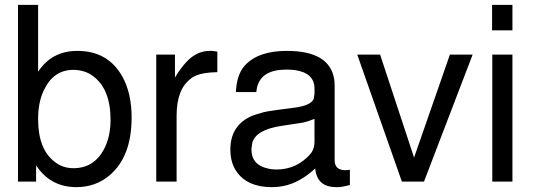

<svg xmlns="http://www.w3.org/2000/svg" viewBox="-20 -749 2206 792"><path d="M54.2 -729H137.2V-453.1Q193.8 -539.1 298.8 -539.1Q426.8 -539.1 485.8 -431.2Q522.9 -362.8 522.9 -264.2Q522.9 -103 432.1 -25.9Q375 22.9 294.9 22.9Q188 22.9 128.9 -66.9V0H54.2ZM283.2 -460.9Q200.2 -460.9 161.1 -377Q137.2 -328.1 137.2 -257.8Q137.2 -132.8 206.1 -81.1Q238.8 -55.2 283.2 -55.2Q367.2 -55.2 409.2 -133.8Q436 -185.1 436 -254.9Q436 -381.8 363.8 -435.1Q331.1 -460 283.2 -460.9Z M624.5 -523.9H701.7V-429.2Q726.6 -470.2 750.5 -495.1Q792.5 -539.1 844.7 -539.1H855.5L876.5 -536.1V-451.2Q804.7 -450.2 773.4 -429.2Q771.5 -428.2 769.5 -426.8L767.6 -424.8Q708.5 -381.8 708.5 -272V0H624.5Z M1423.3 -48.8V14.2Q1394 22 1377 22.9H1376H1366.2Q1295.4 22.9 1282.2 -40L1280.3 -54.2Q1252 -27.8 1225.1 -12.2Q1168.9 22.9 1102.1 22.9Q992.2 22.9 949.2 -51.8Q930.2 -85.9 930.2 -131.8Q930.2 -233.9 1022 -272L1033.2 -275.9L1067.4 -286.1Q1076.2 -288.1 1086.4 -290Q1116.2 -294.9 1189.9 -304.2Q1263.2 -313 1274.4 -341.8V-342.8V-344.2L1277.3 -361.8V-383.8Q1277.3 -448.2 1196.3 -460Q1179.2 -461.9 1160.2 -461.9Q1057.1 -461.9 1040 -387.2Q1038.1 -377.9 1037.1 -369.1H953.1Q956.1 -440.9 989.3 -478Q1043.9 -539.1 1163.1 -539.1Q1339.4 -539.1 1358.4 -422.9Q1360.4 -411.1 1360.4 -396V-87.9Q1360.4 -46.9 1405.3 -46.9H1407.2Q1413.1 -46.9 1418 -47.9H1418.9ZM1277.3 -165V-258.8L1267.1 -254.9Q1251 -248 1229 -243.2L1143.1 -230Q1037.1 -214.8 1021 -161.1L1017.1 -134.8V-133.8Q1017.1 -68.8 1084 -54.2Q1100.1 -49.8 1120.1 -49.8Q1192.4 -49.8 1244.1 -97.2Q1257.3 -108.9 1265.1 -120.1Q1277.3 -138.2 1277.3 -165Z M1729 0H1637.7L1453.6 -523.9H1547.9L1688 -99.1L1835.9 -523.9H1929.7Z M2093.8 -523.9V0H2010.7V-523.9ZM2093.8 -729V-624H2009.8V-729Z"/></svg>

Font: SolaimanLipi
Style: Normal
Weight: 400
Designer: Solaiman Karim
Foundry: Al Mamun Sumon
Version: Version 2.000